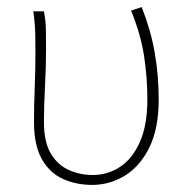

<svg xmlns="http://www.w3.org/2000/svg" viewBox="-20 -510 532 542"><path d="M240 12Q195 12 157.5 -5Q120 -22 98 -61Q76 -100 76 -165Q76 -214 78 -262.5Q80 -311 80 -360Q80 -389 79.5 -415.5Q79 -442 74 -478H104Q109 -453 109.5 -427.5Q110 -402 110 -372Q110 -323 107 -265.5Q104 -208 104 -166Q104 -109 123.5 -76.5Q143 -44 174.5 -30Q206 -16 242 -16Q284 -16 319 -39Q354 -62 375 -109.5Q396 -157 396 -230Q396 -292 386.5 -353Q377 -414 350 -480L380 -490Q406 -424 417 -360Q428 -296 428 -229Q428 -148 402 -94.5Q376 -41 333 -14.5Q290 12 240 12Z"/></svg>

Font: Source Sans Variable
Style: Regular
Weight: 200
Designer: Paul D. Hunt
Foundry: Adobe Systems Incorporated
Version: Version 3.006;hotconv 1.0.111;makeotfexe 2.5.65597